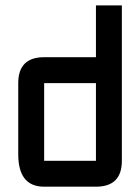

<svg xmlns="http://www.w3.org/2000/svg" viewBox="-20 -704 528 724"><path d="M439.5 -97.7Q439.5 0 341.8 0H146.5Q48.8 0 48.8 -122.1V-390.6Q48.8 -488.3 146.5 -488.3H341.8V-683.6H439.5ZM146.5 -97.7H341.8V-390.6H146.5Z"/></svg>

Font: BabelStone Runic Byrhtferth
Style: Regular
Weight: 400
Designer: Andrew West
Foundry: BabelStone
Version: Version 7.004;November 9, 2023